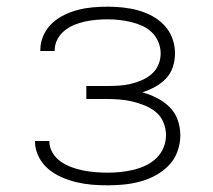

<svg xmlns="http://www.w3.org/2000/svg" viewBox="-20 -548 640 576"><path d="M303 8Q279 8 255.5 6Q232 4 209 -1.5Q186 -7 164.5 -16.5Q143 -26 125 -41Q107 -56 96 -78Q85 -100 85 -123V-125H128Q128 -106 137.5 -90Q147 -74 162 -63.5Q177 -53 194.5 -46.5Q212 -40 230 -36.5Q248 -33 266.5 -31.5Q285 -30 303 -30Q322 -30 341.5 -32Q361 -34 380 -38.5Q399 -43 417 -51.5Q435 -60 449 -73.5Q463 -87 470.5 -105Q478 -123 478 -143Q478 -162 470.5 -180.5Q463 -199 448 -211.5Q433 -224 414.5 -231.5Q396 -239 377 -243.5Q358 -248 339 -249.5Q320 -251 300 -251H239V-290H300Q318 -290 335.5 -291Q353 -292 370.5 -296Q388 -300 404.5 -307Q421 -314 434.5 -325.5Q448 -337 455 -353.5Q462 -370 462 -388Q462 -405 455 -422Q448 -439 435.5 -451Q423 -463 406.5 -470.5Q390 -478 373 -482Q356 -486 338.5 -488Q321 -490 303 -490Q286 -490 269 -488.5Q252 -487 235.5 -483.5Q219 -480 203 -473.5Q187 -467 173.5 -456Q160 -445 152 -429.5Q144 -414 144 -397V-395H101V-399Q101 -421 110.5 -442Q120 -463 136 -478Q152 -493 172.5 -503Q193 -513 214.5 -518.5Q236 -524 258.5 -526Q281 -528 303 -528Q326 -528 349 -525.5Q372 -523 394 -517Q416 -511 436.5 -500Q457 -489 473 -472Q489 -455 497 -433Q505 -411 505 -388Q505 -367 498.5 -347Q492 -327 477.5 -312Q463 -297 444.5 -287Q426 -277 407 -271Q429 -265 450 -254.5Q471 -244 488 -227.5Q505 -211 513 -188.5Q521 -166 521 -142Q521 -118 512.5 -94Q504 -70 486.5 -52Q469 -34 447 -22Q425 -10 401 -3.5Q377 3 352.5 5.5Q328 8 303 8Z"/></svg>

Font: Iosevka Aile Extralight
Style: Regular
Weight: 200
Designer: Belleve Invis
Foundry: Belleve Invis
Version: Version 31.1.0; ttfautohint (v1.8.4)